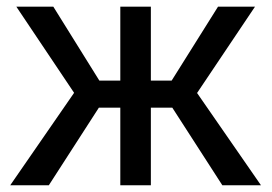

<svg xmlns="http://www.w3.org/2000/svg" viewBox="-20 -548 806 568"><path d="M489.7 -229.5 637.7 0H752L563 -272.9L734.4 -528.3H625L487.8 -309.6H426.3V-528.3H335.9V-309.6H273.9L137.7 -528.3H28.3L199.2 -273.4L10.3 0H124.5L272.5 -229.5H335.9V0H426.3V-229.5Z"/></svg>

Font: Roboto1
Style: rg
Weight: 400
Designer: Google
Version: Version 2.137; 2017